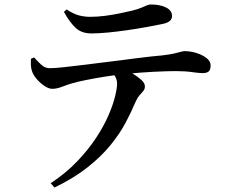

<svg xmlns="http://www.w3.org/2000/svg" viewBox="-20 -776 1040 856"><path d="M206 41Q275 -5 324.5 -57Q374 -109 408.5 -161.5Q443 -214 463.5 -261.5Q484 -309 493 -346Q502 -383 502 -403Q502 -418 494.5 -433Q487 -448 468 -464L525 -474Q550 -461 573 -447Q596 -433 611 -419Q626 -405 626 -391Q626 -379 619 -370.5Q612 -362 602 -351Q592 -340 583 -319Q566 -278 540 -229Q514 -180 473 -129.5Q432 -79 371 -30.5Q310 18 223 60ZM213 -380Q198 -380 179.5 -392Q161 -404 145.5 -421.5Q130 -439 124 -455Q119 -467 118 -482Q117 -497 118 -514L132 -520Q149 -501 165 -486.5Q181 -472 202 -472Q223 -472 265.5 -476.5Q308 -481 363.5 -488Q419 -495 479.5 -502.5Q540 -510 598 -517.5Q656 -525 703 -529Q737 -533 756.5 -537.5Q776 -542 786.5 -545Q797 -548 803 -548Q830 -548 856.5 -539.5Q883 -531 901 -517Q919 -503 919 -485Q919 -465 910.5 -457.5Q902 -450 883 -450Q868 -450 836.5 -454.5Q805 -459 764 -459Q726 -459 665.5 -456Q605 -453 537 -446Q496 -442 449 -434.5Q402 -427 362.5 -419Q323 -411 303 -405Q279 -398 256 -389Q233 -380 213 -380ZM387 -627Q344 -627 317.5 -651.5Q291 -676 265 -723L277 -734Q307 -714 331.5 -707.5Q356 -701 381 -701Q415 -701 449 -705.5Q483 -710 514 -716.5Q545 -723 567 -728Q595 -735 610 -741.5Q625 -748 634.5 -752Q644 -756 652 -756Q694 -756 720.5 -742.5Q747 -729 747 -705Q747 -692 737.5 -683Q728 -674 704 -669Q675 -663 634 -655.5Q593 -648 548 -641.5Q503 -635 461.5 -631Q420 -627 387 -627Z"/></svg>

Font: Noto Serif KR SemiBold
Style: Regular
Weight: 600
Designer: Ryoko NISHIZUKA 西塚涼子 (kana & ideographs); Frank Grießhammer (Latin, Greek & Cyrillic); Wenlong ZHANG 张文龙 (bopomofo); San
Foundry: Adobe
Version: Version 2.003-H1;hotconv 1.1.1;makeotfexe 2.6.0